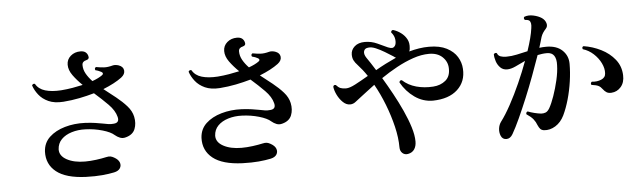

<svg xmlns="http://www.w3.org/2000/svg" viewBox="-50 -973 4101 1222"><g transform="rotate(-5 2000.0 -362.5)"><path d="M458 20Q331 15 270 -33.5Q209 -82 212 -163Q215 -219 253.5 -255Q292 -291 352.5 -308.5Q413 -326 482 -323Q520 -321 546.5 -317Q573 -313 594 -309Q613 -305 629.5 -302.5Q646 -300 664 -302Q702 -305 692 -343Q682 -384 642 -424.5Q602 -465 555 -506Q510 -493 460 -483Q410 -473 357 -469Q300 -465 261.5 -482.5Q223 -500 200 -529.5Q177 -559 167 -590Q174 -603 186 -598Q205 -564 247 -551.5Q289 -539 349 -543Q387 -546 422 -552Q457 -558 488 -565Q453 -599 428.5 -633Q404 -667 404 -701Q404 -735 429.5 -757Q455 -779 492 -779Q513 -779 524.5 -770Q536 -761 540 -746Q547 -725 522 -719Q514 -718 506 -711Q498 -704 498 -691Q498 -662 513 -635.5Q528 -609 552 -584Q593 -599 615 -615Q623 -620 622.5 -626.5Q622 -633 614 -637Q607 -641 597 -645Q587 -649 577 -651Q570 -664 582 -671H583Q609 -666 633 -664.5Q657 -663 690 -672Q698 -674 708 -673Q718 -672 727 -669Q756 -659 759 -634.5Q762 -610 736 -590Q692 -557 617 -527Q656 -497 694 -466.5Q732 -436 760.5 -404Q789 -372 797 -335Q806 -292 792 -256.5Q778 -221 733 -209Q713 -203 695.5 -210Q678 -217 664 -229Q641 -250 589 -265Q537 -280 481 -282Q434 -284 393 -271.5Q352 -259 327 -233.5Q302 -208 300 -170Q299 -128 345 -103Q391 -78 461 -78Q495 -78 532.5 -83Q570 -88 596 -94Q613 -98 624 -96Q635 -94 647 -87Q674 -72 681 -52.5Q688 -33 677.5 -16Q667 1 639 7Q606 14 562 18Q518 22 458 20Z M1458 20Q1331 15 1270 -33.5Q1209 -82 1212 -163Q1215 -219 1253.5 -255Q1292 -291 1352.5 -308.5Q1413 -326 1482 -323Q1520 -321 1546.5 -317Q1573 -313 1594 -309Q1613 -305 1629.5 -302.5Q1646 -300 1664 -302Q1702 -305 1692 -343Q1682 -384 1642 -424.5Q1602 -465 1555 -506Q1510 -493 1460 -483Q1410 -473 1357 -469Q1300 -465 1261.5 -482.5Q1223 -500 1200 -529.5Q1177 -559 1167 -590Q1174 -603 1186 -598Q1205 -564 1247 -551.5Q1289 -539 1349 -543Q1387 -546 1422 -552Q1457 -558 1488 -565Q1453 -599 1428.5 -633Q1404 -667 1404 -701Q1404 -735 1429.5 -757Q1455 -779 1492 -779Q1513 -779 1524.5 -770Q1536 -761 1540 -746Q1547 -725 1522 -719Q1514 -718 1506 -711Q1498 -704 1498 -691Q1498 -662 1513 -635.5Q1528 -609 1552 -584Q1593 -599 1615 -615Q1623 -620 1622.5 -626.5Q1622 -633 1614 -637Q1607 -641 1597 -645Q1587 -649 1577 -651Q1570 -664 1582 -671H1583Q1609 -666 1633 -664.5Q1657 -663 1690 -672Q1698 -674 1708 -673Q1718 -672 1727 -669Q1756 -659 1759 -634.5Q1762 -610 1736 -590Q1692 -557 1617 -527Q1656 -497 1694 -466.5Q1732 -436 1760.5 -404Q1789 -372 1797 -335Q1806 -292 1792 -256.5Q1778 -221 1733 -209Q1713 -203 1695.5 -210Q1678 -217 1664 -229Q1641 -250 1589 -265Q1537 -280 1481 -282Q1434 -284 1393 -271.5Q1352 -259 1327 -233.5Q1302 -208 1300 -170Q1299 -128 1345 -103Q1391 -78 1461 -78Q1495 -78 1532.5 -83Q1570 -88 1596 -94Q1613 -98 1624 -96Q1635 -94 1647 -87Q1674 -72 1681 -52.5Q1688 -33 1677.5 -16Q1667 1 1639 7Q1606 14 1562 18Q1518 22 1458 20Z M2513 53Q2492 57 2477 43.5Q2462 30 2462 6Q2462 -55 2445 -126.5Q2428 -198 2400 -270Q2372 -342 2337 -404Q2312 -385 2289.5 -368Q2267 -351 2249 -337Q2226 -320 2209.5 -306.5Q2193 -293 2173 -293Q2149 -293 2128 -313Q2107 -333 2093 -361Q2079 -389 2076 -414Q2079 -428 2093 -424Q2107 -408 2121 -402.5Q2135 -397 2156 -397Q2179 -397 2216 -416.5Q2253 -436 2301 -464Q2287 -485 2272.5 -503.5Q2258 -522 2244 -537Q2226 -556 2218.5 -571.5Q2211 -587 2211 -608Q2211 -638 2235 -659.5Q2259 -681 2301 -681Q2342 -681 2379 -664Q2416 -647 2444 -634Q2461 -627 2471.5 -628Q2482 -629 2490 -641Q2498 -654 2495.5 -679Q2493 -704 2473 -727Q2473 -733 2477 -737.5Q2481 -742 2487 -741Q2513 -733 2536 -716Q2559 -699 2572.5 -674.5Q2586 -650 2582 -616Q2582 -606 2577 -596Q2609 -605 2641 -610Q2673 -615 2705 -615Q2773 -615 2817.5 -592Q2862 -569 2884 -533Q2906 -497 2908 -456Q2913 -375 2858 -324Q2803 -273 2701 -271Q2637 -271 2584 -308.5Q2531 -346 2498 -405Q2500 -420 2514 -418Q2551 -384 2602 -370Q2653 -356 2710 -360Q2757 -363 2789 -389.5Q2821 -416 2819 -468Q2818 -510 2786.5 -540Q2755 -570 2701 -570Q2652 -570 2598.5 -551.5Q2545 -533 2492 -504Q2439 -475 2391 -442Q2421 -392 2452 -335.5Q2483 -279 2509 -222Q2535 -165 2551 -113.5Q2567 -62 2567 -22Q2567 8 2553.5 28Q2540 48 2513 53ZM2357 -496Q2419 -532 2490 -564H2489Q2485 -566 2481.5 -568.5Q2478 -571 2474 -574Q2451 -589 2422.5 -606Q2394 -623 2367 -634.5Q2340 -646 2319 -643Q2296 -641 2291 -622.5Q2286 -604 2302 -580Q2324 -549 2357 -496Z M3110 -11Q3101 -33 3104 -57Q3107 -81 3120 -99Q3151 -140 3184.5 -201.5Q3218 -263 3249.5 -333.5Q3281 -404 3306 -472Q3272 -456 3242.5 -442Q3213 -428 3188 -428Q3162 -428 3145 -445Q3128 -462 3120 -486Q3112 -510 3112 -532Q3116 -537 3122 -538.5Q3128 -540 3132 -536Q3138 -520 3153.5 -514.5Q3169 -509 3190 -509Q3223 -509 3257.5 -516.5Q3292 -524 3327 -532Q3357 -621 3364 -676Q3367 -695 3365 -706Q3363 -717 3358 -723Q3353 -728 3344 -730Q3335 -732 3328 -732Q3323 -737 3322.5 -742.5Q3322 -748 3326 -752Q3352 -762 3384 -755Q3416 -748 3437 -734Q3457 -720 3463 -699.5Q3469 -679 3456 -665Q3445 -653 3437 -641Q3429 -629 3424 -614Q3420 -600 3415 -583Q3410 -566 3404 -547Q3425 -550 3448 -550Q3514 -550 3550.5 -515.5Q3587 -481 3587 -429Q3587 -375 3578.5 -316.5Q3570 -258 3554.5 -203.5Q3539 -149 3518 -105Q3497 -62 3461.5 -40Q3426 -18 3388 -22Q3373 -24 3365 -32.5Q3357 -41 3350 -57Q3342 -79 3328 -96.5Q3314 -114 3285 -133Q3284 -139 3286.5 -144Q3289 -149 3295 -150Q3312 -143 3336 -137Q3360 -131 3379 -129Q3394 -128 3407.5 -133Q3421 -138 3433 -158Q3449 -186 3465.5 -233Q3482 -280 3494 -332Q3506 -384 3507 -427Q3509 -466 3495 -487.5Q3481 -509 3449 -509Q3433 -509 3418 -507Q3403 -505 3389 -502Q3368 -442 3342.5 -373Q3317 -304 3289 -236.5Q3261 -169 3234.5 -111Q3208 -53 3186 -15Q3170 13 3145 13Q3120 13 3110 -11ZM3836 -222Q3818 -221 3806 -228Q3794 -235 3782 -251Q3772 -265 3758.5 -272Q3745 -279 3714 -283Q3710 -288 3711.5 -294Q3713 -300 3718 -303Q3751 -299 3778.5 -310.5Q3806 -322 3807 -349Q3809 -380 3792.5 -414Q3776 -448 3746 -475.5Q3716 -503 3679 -514Q3672 -528 3685 -533Q3743 -524 3796 -497.5Q3849 -471 3883.5 -428Q3918 -385 3920 -327Q3922 -281 3897.5 -252.5Q3873 -224 3836 -222Z"/></g></svg>

Font: Zen Old Mincho
Style: Bold
Weight: 700
Designer: Yoshimichi Ohira
Foundry: Positype
Version: Version 1.500